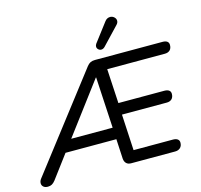

<svg xmlns="http://www.w3.org/2000/svg" viewBox="-159 -1091 1299 1240"><g transform="rotate(-15 490.0 -470.5)"><path d="M-29 -26Q-29 -41 -19 -54L462 -679Q473 -693 485.5 -699Q498 -705 516 -705H968Q988 -705 998.5 -697Q1009 -689 1009 -674Q1009 -651 996.5 -639Q984 -627 962 -627H577L590 -397H897Q917 -397 928 -389Q939 -381 939 -366Q939 -343 926.5 -331Q914 -319 893 -319H593L606 -78H869Q889 -78 900 -70Q911 -62 911 -47Q911 -25 898 -12.5Q885 0 863 0H569Q549 0 537.5 -11Q526 -22 524 -42L517 -175H177L61 -20Q50 -6 38.5 0.5Q27 7 11 7Q-8 7 -18.5 -2.5Q-29 -12 -29 -26ZM236 -253H513L494 -594H492ZM573 -759Q562 -759 553.5 -767Q545 -775 545 -786Q545 -795 551 -804L646 -929Q660 -948 682 -948Q697 -948 708.5 -937.5Q720 -927 720 -913Q720 -899 708 -887L597 -770Q586 -759 573 -759Z"/></g></svg>

Font: SN Pro
Style: Italic
Weight: 400
Italic angle: -9°
Designer: Tobias Whetton
Foundry: Supernotes
Version: Version 1.003